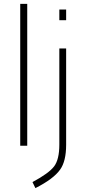

<svg xmlns="http://www.w3.org/2000/svg" viewBox="-20 -749 438 987"><path d="M120 0H84V-729H120ZM162 218 147 187Q231 142 258 106.5Q285 71 285 -6V-500H320V-5Q320 80 289 123Q255 171 162 218ZM320 -645H285V-700H320Z"/></svg>

Font: Storia Sans Thin
Style: Regular
Weight: 100
Designer: Accademia di Belle Arti di Urbino and others
Foundry: Accademia di Belle Arti di Urbino and others.
Version: Version 60.001;May 25, 2020;FontCreator 12.0.0.2522 64-bit